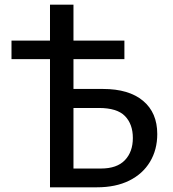

<svg xmlns="http://www.w3.org/2000/svg" viewBox="-20 -798 736 818"><path d="M29 -546V-625H510V-546ZM193 0V-778H293V-80H410Q478 -80 512 -115.5Q546 -151 546 -210Q546 -269 512.5 -303.5Q479 -338 401 -338H259V-419H419Q529 -419 589.5 -368.5Q650 -318 650 -227Q650 -160 619 -108.5Q588 -57 530.5 -28.5Q473 0 393 0Z"/></svg>

Font: Ysabeau SC SemiBold
Style: Regular
Weight: 600
Designer: Christian Thalmann (Catharsis Fonts)
Version: Version 2.001;gftools[0.9.30]; featfreeze: smcp